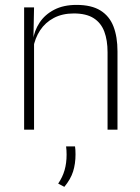

<svg xmlns="http://www.w3.org/2000/svg" viewBox="-20 -516 556 764"><path d="M408 0V-308Q408 -356 395 -390.5Q382 -425 352.5 -443.8Q323 -462.5 273.5 -462.5Q228 -462.5 194 -444.5Q160 -426.5 139.5 -395.2Q119 -364 112 -324L101 -356H111Q116.5 -394 137.5 -426Q158.5 -458 195.5 -477.2Q232.5 -496.5 284.5 -496.5Q344 -496.5 379.8 -474.2Q415.5 -452 431.5 -410.8Q447.5 -369.5 447.5 -311.5V0ZM76 0V-486.5H115.5L113 -362.5L115.5 -361V0ZM278.5 66.5Q279.5 72 280 80.2Q280.5 88.5 280.5 98.5Q280.5 135.5 270.8 166.5Q261 197.5 236 227.5L211.5 214.5Q229 189 237 161Q245 133 245 99.5Q245 90.5 244.5 82.5Q244 74.5 243 66.5Z"/></svg>

Font: Anek Latin ExtraLight
Style: Regular
Weight: 250
Designer: Yesha Goshar
Foundry: Ek Type
Version: Version 1.003